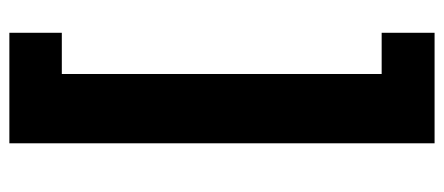

<svg xmlns="http://www.w3.org/2000/svg" viewBox="-289 -523 948 410"><g transform="rotate(90 185.0 -318.0)"><path d="M50 136H286V-772H50V-659H138V24H50Z"/></g></svg>

Font: Wafeq
Style: Bold
Weight: 700
Designer: Rasmus Andersson & Azza Alameddine
Foundry: Google & TypeTogether
Version: Version 3.000;FEAKit 1.0